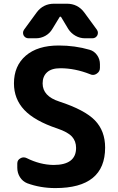

<svg xmlns="http://www.w3.org/2000/svg" viewBox="-20 -1004 622 1014"><path d="M507.8 -645.5Q507.8 -626 491.2 -615.2Q481.4 -608.4 470.7 -608.4Q462.9 -608.4 455.1 -612.3Q376 -643.6 298.8 -643.6Q252 -643.6 228.5 -622.1Q205.1 -600.6 205.1 -563.5Q205.1 -496.1 293 -467.8Q427.7 -423.8 481.4 -368.2Q535.2 -312.5 535.2 -224.6Q535.2 -10.7 272.5 -10.7Q193.4 -10.7 124 -36.1Q99.6 -45.9 85.4 -68.4Q71.3 -90.8 71.3 -118.2V-140.6Q71.3 -159.2 87.9 -168Q95.7 -172.9 104.5 -172.9Q113.3 -172.9 121.1 -168.9Q191.4 -133.8 262.7 -132.8Q381.8 -132.8 381.8 -222.7Q381.8 -258.8 359.9 -282.7Q337.9 -306.6 283.2 -325.2Q163.1 -365.2 108.4 -423.3Q53.7 -481.4 53.7 -563.5Q53.7 -656.2 116.2 -710Q178.7 -763.7 290 -763.7Q376 -763.7 453.1 -741.2Q477.5 -734.4 492.7 -712.9Q507.8 -691.4 507.8 -665ZM302.7 -914.1Q301.8 -916 298.8 -916Q295.9 -916 294.9 -914.1L256.8 -851.6Q243.2 -828.1 219.7 -814.9Q196.3 -801.8 169.9 -801.8H130.9Q113.3 -801.8 104.5 -817.4Q101.6 -824.2 101.6 -831.1Q101.6 -839.8 107.4 -847.7L173.8 -938.5Q208 -984.4 265.6 -984.4H333Q390.6 -984.4 424.8 -938.5L491.2 -847.7Q497.1 -839.8 497.1 -831.1Q497.1 -824.2 494.1 -817.4Q485.4 -801.8 467.8 -801.8H428.7Q402.3 -801.8 378.9 -814.9Q355.5 -828.1 340.8 -850.6Z"/></svg>

Font: Gen Jyuu Gothic P Bold
Style: Bold
Weight: 700
Designer: [Source Han Sans]
Ryoko NISHIZUKA  (kana & ideographs); Paul D. Hunt (Latin, Greek & Cyrillic); Wenlong ZHANG  (bopomofo
Version: Version 1.002.20150607